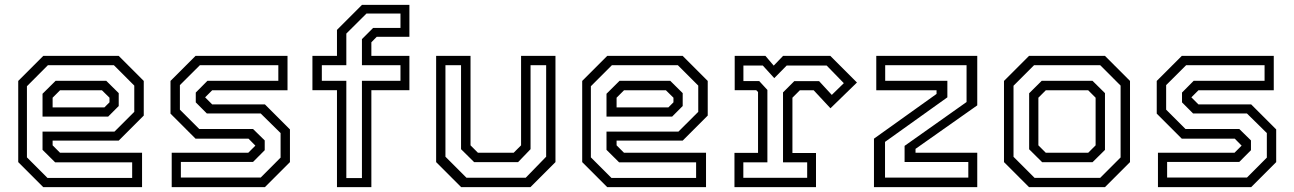

<svg xmlns="http://www.w3.org/2000/svg" viewBox="-20 -770 5326 790"><path d="M468.5 -540 571.5 -437V-294.5L468.5 -191.5H196.5V-172L227 -141.5H564.5V0H158L55 -103V-437L158 -540ZM417.2 -437.5 468.5 -386.8V-333.8L425 -290.2H155V-384.2L208.8 -437.5ZM448.5 -501.8H177.2L90.8 -415.2V-122.5L175.2 -38H523.8V-102.2H206.8L155 -153.5V-228.5H451L532.5 -309.8V-417.8ZM399.5 -398.5H227L196.5 -368V-328H409.5L430.5 -349V-368Z M686.5 0V-141.5H1001.5L1032 -172V-169.5L1002.5 -199.5H784.5L681.5 -302.5V-437L784.5 -540H1163V-398.5H853L822.5 -368V-371L853 -340.5H1070L1173 -237.5V-103L1070 0ZM724.2 -39.5H1052.8L1134.5 -121.5V-222.5L1052.5 -303.2H831L785.5 -348.8V-389.2L833.5 -437.5H1125.2V-501.8H802.5L720.2 -419.8V-318.8L799.8 -239.2H1021.2L1069.2 -192.2V-152L1021.2 -103.8H724.2Z M1366.5 0V-399H1265.5V-540H1366.5V-647L1469.5 -750H1664.5V-618.5H1530L1508 -596V-540H1664.5V-399H1508V0ZM1405 -37.2H1469.2V-437.5H1627.8V-501.8H1469.2V-609L1515.2 -655H1627.8V-714.2H1487.8L1405 -631.8V-501.8H1304.2V-437.5H1405Z M1877.5 0 1774.5 -103V-540H1916V-172L1946.5 -141.5H2093.5L2124 -172V-540H2265.5V-103L2162.5 0ZM1899.2 -38.8H2143.2L2227.2 -125.2V-501.8H2163V-156.2L2111.8 -103H1930.8L1877 -156.2V-501.8H1812.8V-125.2Z M2789 -540 2892 -437V-294.5L2789 -191.5H2517V-172L2547.5 -141.5H2885V0H2478.5L2375.5 -103V-437L2478.5 -540ZM2737.8 -437.5 2789 -386.8V-333.8L2745.5 -290.2H2475.5V-384.2L2529.2 -437.5ZM2769 -501.8H2497.8L2411.2 -415.2V-122.5L2495.8 -38H2844.2V-102.2H2527.2L2475.5 -153.5V-228.5H2771.5L2853 -309.8V-417.8ZM2720 -398.5H2547.5L2517 -368V-328H2730L2751 -349V-368Z M3002 0V-141H3099V-391.5L3091.5 -399H3003V-540H3129.5L3163.5 -500L3202 -540H3396.5L3506 -430.5L3397 -324.5L3328 -398.5H3271L3240.5 -368V-140.5H3337.5V0ZM3038.5 -38.5H3301.2V-102.2H3201.8V-389.8L3248.2 -436.2H3350.2L3402.5 -379.5L3452 -427.8L3381.2 -500.5H3217L3165.8 -448.5L3118.5 -500.5H3038.8V-436.5H3103.8L3137.5 -400V-102.2H3038.5Z M3621.5 -39.2H3964.2V-103.5H3702V-169.8L3957 -350.2V-501.8H3622.2V-437.5H3878V-369.5L3621.5 -186.2ZM3576 0V-199.5L3833.5 -383.5V-398.5H3585.5V-540H4001V-336.5L3747 -157.5V-141.5H4001V0Z M4214 0 4111 -103V-437L4214 -540H4526.5L4629.5 -437V-103L4526.5 0ZM4236.8 -38.2H4506.8L4590.8 -122.2V-417.8L4506.8 -501.8H4234.8L4150.2 -417.2V-124.8ZM4268.2 -102.5 4214.5 -155.8V-386.2L4266.2 -437.5H4475.2L4526.5 -386.8V-153.2L4475.2 -102.5ZM4283 -141.5H4457.5L4488 -172V-368L4457.5 -398.5H4283L4252.5 -368V-172Z M4744.5 0V-141.5H5059.5L5090 -172V-169.5L5060.5 -199.5H4842.5L4739.5 -302.5V-437L4842.5 -540H5221V-398.5H4911L4880.5 -368V-371L4911 -340.5H5128L5231 -237.5V-103L5128 0ZM4782.2 -39.5H5110.8L5192.5 -121.5V-222.5L5110.5 -303.2H4889L4843.5 -348.8V-389.2L4891.5 -437.5H5183.2V-501.8H4860.5L4778.2 -419.8V-318.8L4857.8 -239.2H5079.2L5127.2 -192.2V-152L5079.2 -103.8H4782.2Z"/></svg>

Font: Tourney Thin
Style: Regular
Weight: 100
Designer: Tyler Finck
Foundry: Etcetera Type Co
Version: Version 1.015